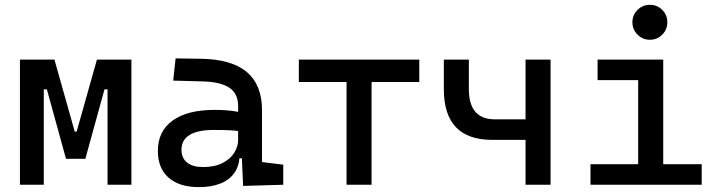

<svg xmlns="http://www.w3.org/2000/svg" viewBox="-20 -764 2970 794"><path d="M276.4 -107.4 291 -219.7H296.9L380.9 -517.6H440.4V-394.5H412.1L333 -107.4ZM62.5 0V-517.6H161.1V0ZM252.9 -107.4 173.8 -394.5H145.5V-517.6H205.1L289.1 -219.7H293L302.7 -107.4ZM424.8 0V-517.6H523.4V0Z M985.4 4.9 978.5 -148.4 964.8 -191.4V-325.2Q964.8 -377 928.5 -401.1Q892.1 -425.3 820.3 -427.2L696.3 -430.7L706.1 -522.5L810.5 -521Q939 -519 1001.2 -465.6Q1063.5 -412.1 1063.5 -309.6V-93.8L1151.4 -83V0ZM802.7 9.8Q721.7 9.8 677.2 -29.3Q632.8 -68.4 632.8 -139.6Q632.8 -221.7 694.1 -265.6Q755.4 -309.6 867.2 -309.6Q913.6 -309.6 950 -304Q986.3 -298.3 1014.6 -287.1L993.2 -216.8Q960.4 -224.1 929.2 -225.3Q897.9 -226.6 865.2 -226.6Q730.5 -226.6 730.5 -144.5Q730.5 -110.4 753.7 -91.8Q776.9 -73.2 819.3 -73.2Q867.7 -73.2 900.1 -89.8Q932.6 -106.4 948.7 -132.3Q964.8 -158.2 964.8 -185.5V-242.2L995.1 -109.4H954.1L970.7 -125Q970.7 -80.1 950 -50Q929.2 -20 891.6 -5.1Q854 9.8 802.7 9.8Z M1413.1 0V-517.6H1516.6V0ZM1215.8 -424.8V-517.6H1713.9V-424.8Z M2016.6 -185.5Q1915.5 -185.5 1865.5 -238Q1815.4 -290.5 1815.4 -395.5V-517.6H1918.9V-395.5Q1918.9 -333 1945.8 -301.8Q1972.7 -270.5 2026.4 -270.5H2181.6V-185.5ZM2153.3 0V-517.6H2256.8V0Z M2619.1 0V-488.3H2722.7V0ZM2421.9 0V-85H2628.9V0ZM2712.9 0V-85H2881.8V0ZM2451.2 -432.6V-517.6H2722.7V-432.6ZM2667.5 -599.6Q2637.7 -599.6 2616.5 -620.8Q2595.2 -642.1 2595.2 -671.9Q2595.2 -702.1 2616.5 -723.1Q2637.7 -744.1 2667.5 -744.1Q2697.8 -744.1 2718.8 -723.1Q2739.7 -702.1 2739.7 -671.9Q2739.7 -642.1 2718.8 -620.8Q2697.8 -599.6 2667.5 -599.6Z"/></svg>

Font: Cascadia Code PL
Style: Regular
Weight: 400
Monospace: yes
Designer: Aaron Bell
Foundry: Saja Typeworks
Version: Version 2102.003